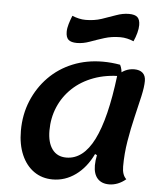

<svg xmlns="http://www.w3.org/2000/svg" viewBox="-59 -909 864 986"><g transform="rotate(5 373.5 -415.5)"><path d="M249 25Q194 25 152.5 -4Q111 -33 88 -86Q65 -139 65 -210Q65 -294 94.5 -365Q124 -436 176 -489Q228 -542 299 -571Q370 -600 454 -600Q498 -600 543 -592Q549 -581 552 -566Q555 -551 555 -534Q476 -534 412.5 -510.5Q349 -487 304 -444.5Q259 -402 235 -345.5Q211 -289 211 -224Q211 -162 236.5 -127.5Q262 -93 309 -93Q396 -93 451 -202.5Q506 -312 533 -534Q549 -554 571 -564.5Q593 -575 618 -575Q646 -575 661.5 -561Q677 -547 677 -520Q677 -489 666 -440Q655 -391 640.5 -331Q626 -271 615 -205Q604 -139 604 -73Q604 -29 626 -9Q606 8 584 16.5Q562 25 540 25Q501 25 480 1.5Q459 -22 459 -66Q459 -78 460.5 -91.5Q462 -105 465 -119L455 -124Q421 -53 367 -14Q313 25 249 25ZM312 -684Q282 -684 268.5 -696Q255 -708 255 -737Q255 -755 261.5 -777Q268 -799 277 -821Q294 -814 311.5 -810Q329 -806 346 -806Q391 -806 428.5 -818.5Q466 -831 500 -843.5Q534 -856 566 -856Q597 -856 610 -843.5Q623 -831 623 -803Q623 -785 617 -762.5Q611 -740 601 -718Q585 -725 567.5 -729Q550 -733 532 -733Q488 -733 450 -721Q412 -709 378 -696.5Q344 -684 312 -684Z"/></g></svg>

Font: Lemonada Medium
Style: Regular
Weight: 500
Designer: Mohamed Gaber (Arabic), Eduardo Tunni (Latin)
Foundry: Kief Type Foundry
Version: Version 4.004; ttfautohint (v1.8.2)